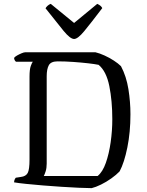

<svg xmlns="http://www.w3.org/2000/svg" viewBox="-20 -975 760 995"><path d="M455 0Q429 0 387.5 -2Q346 -4 298 -7Q250 -10 202.5 -14Q155 -18 115.5 -22Q76 -26 53 -30Q53 -38 56 -44.5Q59 -51 62 -54L88 -58Q114 -61 123.5 -78.5Q133 -96 133 -148V-578Q133 -615 139.5 -633Q146 -651 150 -655H63Q54 -662 53 -675Q57 -681 68.5 -687.5Q80 -694 92 -699Q104 -704 110 -704H475Q496 -699 521.5 -687.5Q547 -676 570 -661Q593 -646 607 -632Q635 -579 645.5 -513Q656 -447 656 -383Q656 -290 640 -211Q624 -132 600 -87Q583 -69 557 -50.5Q531 -32 503.5 -18.5Q476 -5 455 0ZM207 -63H486Q512 -84 528.5 -131Q545 -178 553.5 -238Q562 -298 562 -357Q562 -452 546.5 -529Q531 -606 491 -639Q472 -643 437 -647Q402 -651 360 -654Q318 -657 279 -657Q244 -657 233 -637Q222 -617 222 -580V-127Q222 -104 216.5 -87Q211 -70 207 -63ZM364 -773Q344 -773 309.5 -815Q275 -857 216 -932Q219 -938 226.5 -945Q234 -952 243 -955L364 -856L484 -955Q504 -946 510 -933Q450 -854 416.5 -813.5Q383 -773 364 -773Z"/></svg>

Font: Texturina Light
Style: Regular
Weight: 300
Designer: Guillermo Torres Carreño
Foundry: Omnibus-Type
Version: Version 1.002; ttfautohint (v1.8.3)